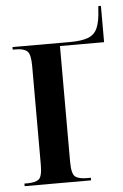

<svg xmlns="http://www.w3.org/2000/svg" viewBox="-50 -701 471 737"><g transform="rotate(-5 185.5 -332.0)"><path d="M15 0V-10H27Q57 -10 70.5 -20.5Q84 -31 84 -76V-457Q84 -503 70.5 -514.5Q57 -526 27 -526H15V-536H237Q281 -536 306.5 -545.5Q332 -555 343 -581Q354 -607 356 -654L357 -664H367V-524H197V-79Q197 -32 210.5 -21Q224 -10 256 -10H271V0Z"/></g></svg>

Font: Noto Serif Display ExtraCondensed SemiBold
Style: Regular
Weight: 600
Width: 2
Designer: Monotype Design Team
Foundry: Monotype Imaging Inc.
Version: Version 2.009